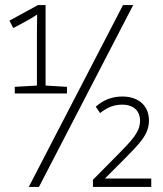

<svg xmlns="http://www.w3.org/2000/svg" viewBox="-20 -734 640 754"><path d="M93 0H133L503 -714H463ZM38 -367H243V-393L159 -398V-714H129L17 -653L32 -624L59 -638C89 -654 105 -663 126 -677C125 -643 125 -602 125 -565V-398L38 -393ZM345 0H574V-33H392L464 -105C528 -170 565 -205 565 -261C565 -316 527 -355 460 -355C420 -355 385 -341 356 -315L373 -290C401 -312 427 -323 460 -323C505 -323 530 -298 530 -260C530 -215 498 -183 440 -124L345 -28Z"/></svg>

Font: Noto Sans Mono ExtraLight
Style: Regular
Weight: 200
Designer: Monotype Design Team
Foundry: Monotype Imaging Inc.
Version: Version 2.014